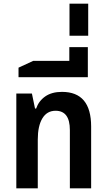

<svg xmlns="http://www.w3.org/2000/svg" viewBox="-20 -1027 582 1047"><path d="M69 0H186V-266Q186 -340 211 -381.5Q236 -423 283 -423Q361 -423 361 -318V0H477V-337Q477 -526 318 -526Q262 -526 226.5 -501Q191 -476 177 -435H171L154 -517H69Z M358 -770H459V-606H81V-658L161 -695H358Z M359 -832V-1007H461V-832Z"/></svg>

Font: Noto Sans Thai UI Condensed Semi
Style: Regular
Weight: 600
Width: 3
Designer: Monotype Design Team
Foundry: Monotype Imaging Inc.
Version: Version 1.901